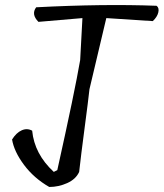

<svg xmlns="http://www.w3.org/2000/svg" viewBox="-20 -744 651 764"><path d="M308 -672 133 -657Q103 -687 124 -715Q392 -729 603 -721Q614 -713 610 -695Q606 -677 588 -660L403 -672L336 -389Q331 -343 316.5 -233.5Q302 -124 295 -60Q282 -31 247.5 -15.5Q213 0 176 0Q115 -35 75.5 -88Q36 -141 28 -189Q45 -216 66.5 -225.5Q88 -235 108 -224Q117 -131 194 -60L208 -67Q278 -382 299 -505Z"/></svg>

Font: Tillana
Style: Regular
Weight: 400
Designer: Lipi Raval (Devanagari, Latin), Jonny Pinhorn (Latin)
Foundry: Indian Type Foundry
Version: Version 2.003;PS 1.0;hotconv 1.0.79;makeotf.lib2.5.61930; tt